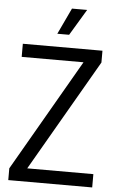

<svg xmlns="http://www.w3.org/2000/svg" viewBox="-62 -979 615 1021"><g transform="rotate(5 246.0 -469.0)"><path d="M22 0V-63L366 -659H36V-729H461V-666L117 -71H470V0ZM214 -798 280 -938H361L277 -798Z"/></g></svg>

Font: Mona Sans SemiCondensed
Style: Regular
Weight: 400
Width: 4
Designer: Deni Anggara
Foundry: GitHub
Version: Version 2.000